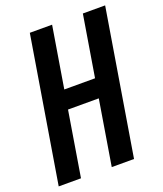

<svg xmlns="http://www.w3.org/2000/svg" viewBox="-136 -825 778 915"><g transform="rotate(-20 253.0 -367.5)"><path d="M3 0 124 -735H237L186 -425H342L393 -735H506L385 0H272L326 -329H170L116 0Z"/></g></svg>

Font: Iosevka Curly
Style: Bold Italic
Weight: 700
Italic angle: -9°
Monospace: yes
Designer: Belleve Invis
Foundry: Belleve Invis
Version: Version 22.1.2; ttfautohint (v1.8.4)